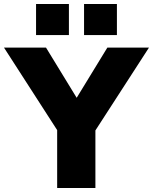

<svg xmlns="http://www.w3.org/2000/svg" viewBox="-42 -944 768 964"><path d="M245 0V-366L279 -238L-22 -705H189L343 -453L497 -705H706L404 -238L437 -366V0ZM380 -768V-924H545V-768ZM139 -768V-924H304V-768Z"/></svg>

Font: Nunito Sans 7pt Black
Style: Regular
Weight: 900
Designer: Vernon Adams
Foundry: Vernon Adams
Version: Version 3.101;gftools[0.9.27]